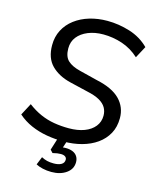

<svg xmlns="http://www.w3.org/2000/svg" viewBox="-131 -803 881 1085"><g transform="rotate(15 309.0 -260.5)"><path d="M298 9Q247 9 198 0.5Q149 -8 105.5 -27Q62 -46 27 -77L64 -147Q101 -119 139.5 -102Q178 -85 219.5 -78Q261 -71 306 -71Q358 -71 396.5 -85.5Q435 -100 456.5 -127Q478 -154 478 -190Q478 -216 466 -237Q454 -258 427 -273.5Q400 -289 353 -299L248 -324Q178 -341 136 -383Q94 -425 94 -501Q94 -550 114.5 -589.5Q135 -629 172 -657Q209 -685 257.5 -699.5Q306 -714 361 -714Q428 -714 493.5 -693.5Q559 -673 606 -626L569 -557Q524 -598 469.5 -616Q415 -634 359 -634Q309 -634 270 -618Q231 -602 209 -574Q187 -546 187 -507Q187 -459 211.5 -436Q236 -413 285 -401L389 -375Q483 -355 527 -310Q571 -265 571 -201Q571 -149 549.5 -110Q528 -71 490.5 -44.5Q453 -18 403.5 -4.5Q354 9 298 9ZM275 193Q248 193 224 187.5Q200 182 184 173L203 126Q220 135 236.5 139Q253 143 275 143Q303 143 319.5 133.5Q336 124 336 105Q336 94 327 87.5Q318 81 301 81Q291 81 280.5 82.5Q270 84 254 88L239 72L268 -20H323L298 56L273 48Q285 45 297 43Q309 41 319 41Q342 41 359.5 48Q377 55 386.5 69.5Q396 84 396 104Q396 144 361.5 168.5Q327 193 275 193Z"/></g></svg>

Font: Nunito Sans 12pt ExtraLight 12pt Medium
Style: Italic
Weight: 500
Italic angle: -9°
Version: Version 3.101;gftools[0.9.27]